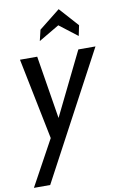

<svg xmlns="http://www.w3.org/2000/svg" viewBox="-120 -792 692 1092"><g transform="rotate(-10 226.0 -246.0)"><path d="M-15.5 242 148.5 -58 136 19.5 33 -489.5H132.5L198.5 -82L172 -85.5L370 -489.5H469L78.5 242ZM162.5 -574.5 177.5 -637.5 299.5 -734.5 398 -624.5 385.5 -564.5 281.5 -644.5Z"/></g></svg>

Font: Cabin
Style: Italic
Weight: 400
Width: 4
Italic angle: -10°
Designer: Pablo Impallari
Foundry: Pablo Impallari. http://www.impallari.com Igino Marini. http://www.ikern.com
Version: Version 3.001